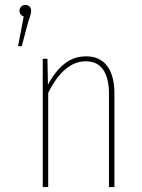

<svg xmlns="http://www.w3.org/2000/svg" viewBox="-20 -757 574 777"><path d="M106 -713Q106 -704 101 -688.5Q96 -673 94 -668L68 -570H53L76 -690Q59 -697 59 -713Q59 -723 65.5 -730Q72 -737 83 -737Q93 -737 99.5 -730.5Q106 -724 106 -713ZM443 -379V0H421V-377Q421 -441 397.5 -475Q374 -509 327 -509Q239 -509 175 -381V0H153V-519H172L174 -414Q204 -470 241.5 -499.5Q279 -529 329 -529Q385 -529 414 -489.5Q443 -450 443 -379Z"/></svg>

Font: Fira Sans Extra Condensed Thin
Style: Regular
Weight: 250
Width: 1
Designer: Carrois Corporate & Edenspiekermann AG
Foundry: Carrois Corporate GbR & Edenspiekermann AG
Version: Version 4.203